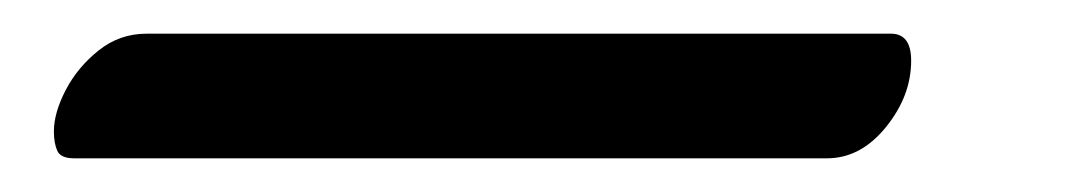

<svg xmlns="http://www.w3.org/2000/svg" viewBox="-20 8 637 114"><path d="M12 86Q12 75 19 61.5Q26 48 38.5 38Q51 28 67 28H509Q521 28 521 44Q521 65 506 83.5Q491 102 471 102H24Q16 102 14 97.5Q12 93 12 86Z"/></svg>

Font: Alkatra SemiBold
Style: Regular
Weight: 600
Designer: Suman Bhandary
Version: Version 1.100;gftools[0.9.22]